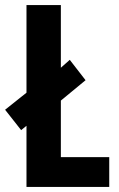

<svg xmlns="http://www.w3.org/2000/svg" viewBox="-34 -734 467 754"><path d="M70 0H395V-117H205V-339L302 -419L240 -499L205 -468V-714H70V-370L-14 -303L49 -223L70 -240Z"/></svg>

Font: Noto Sans Gurmukhi UI ExtraCondensed
Style: Bold
Weight: 700
Width: 2
Designer: Jelle Bosma - Monotype Design Team
Foundry: Monotype Imaging Inc.
Version: Version 2.004